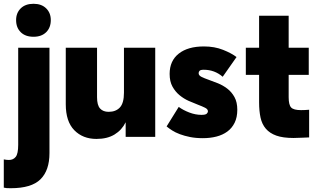

<svg xmlns="http://www.w3.org/2000/svg" viewBox="-50 -722 1686 1013"><path d="M7 271Q-7 271 -14.5 270.5Q-22 270 -30 268V119Q-15 122 -3 122Q20 122 33 105.5Q46 89 46 42V-470H211V86Q211 177 163.5 224Q116 271 7 271ZM127 -528Q84 -528 59.5 -552Q35 -576 35 -616Q35 -654 59.5 -678Q84 -702 127 -702Q169 -702 193.5 -678Q218 -654 218 -616Q218 -576 193.5 -552Q169 -528 127 -528Z M459 11Q387 11 342 -35Q297 -81 297 -172V-470H462V-209Q462 -167 478 -149.5Q494 -132 523 -132Q561 -132 582.5 -155Q604 -178 604 -233V-470H769V0H613V-77Q593 -36 554.5 -12.5Q516 11 459 11Z M1020 7Q983 7 953 1Q923 -5 899 -14Q875 -23 858 -34Q841 -45 829 -55L893 -158Q916 -141 948.5 -128.5Q981 -116 1013 -116Q1034 -116 1040.5 -122Q1047 -128 1047 -135Q1047 -146 1032 -153.5Q1017 -161 994.5 -169.5Q972 -178 946 -189.5Q920 -201 897.5 -219.5Q875 -238 860 -265Q845 -292 845 -332Q845 -401 893 -439Q941 -477 1026 -477Q1082 -477 1127 -459Q1172 -441 1198 -421L1125 -317Q1082 -354 1025 -354Q1008 -354 1003 -348.5Q998 -343 998 -336Q998 -324 1013 -316.5Q1028 -309 1051 -301Q1074 -293 1100 -282.5Q1126 -272 1149 -254.5Q1172 -237 1187 -210Q1202 -183 1202 -143Q1202 -103 1188 -74.5Q1174 -46 1149.5 -28Q1125 -10 1092 -1.5Q1059 7 1020 7Z M1247 -470H1317V-639H1473V-470H1579V-327H1473V-209Q1473 -169 1486 -155Q1499 -141 1538 -141Q1547 -141 1558.5 -141.5Q1570 -142 1581 -143V3Q1568 3 1545 4.5Q1522 6 1499 6Q1443 6 1408 -6.5Q1373 -19 1352.5 -43Q1332 -67 1324.5 -102Q1317 -137 1317 -182V-327H1247Z"/></svg>

Font: Tilda Sans Black
Style: Regular
Weight: 900
Designer: ParaType Ltd
Foundry: ParaType Ltd
Version: Version 1.009